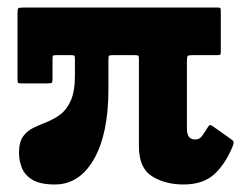

<svg xmlns="http://www.w3.org/2000/svg" viewBox="-20 -480 646 510"><path d="M566.5 -450V-345Q566.5 -337 565.5 -335.2Q564.5 -333.5 556.5 -333.5H492.5Q479 -333.5 477.8 -330.5Q476.5 -327.5 476.5 -315V-138Q476.5 -109.5 498 -109.5Q507.5 -109.5 513 -114.8Q518.5 -120 529.5 -138Q533.5 -144.5 535.8 -147Q538 -149.5 545.5 -144.5L591.5 -112Q598.5 -107.5 600 -104Q601.5 -100.5 598.5 -92.5Q579 -44.5 549.2 -17.2Q519.5 10 467.5 10Q418.5 10 383.8 -11.8Q349 -33.5 349 -91.5V-321Q349 -329 348.2 -331.2Q347.5 -333.5 338.5 -333.5H280Q271 -333.5 269.5 -331.8Q268 -330 268 -321V-243Q268 -124.5 229.5 -57.2Q191 10 126 10Q87 10 66.5 -2.2Q46 -14.5 38.2 -33.8Q30.5 -53 30.5 -74.5Q30.5 -102.5 41.2 -117.5Q52 -132.5 68.8 -140.5Q85.5 -148.5 104.5 -156Q123.5 -163.5 140.5 -176.2Q157.5 -189 168.2 -213.2Q179 -237.5 179 -279.5V-321.5Q179 -329.5 178 -331.5Q177 -333.5 169 -333.5H129Q120.5 -333.5 120 -331.2Q119.5 -329 119.5 -321V-273Q119.5 -263 118.2 -260.8Q117 -258.5 107 -258.5H38.5Q29 -258.5 27.8 -260.2Q26.5 -262 26.5 -271.5V-444Q26.5 -456.5 28.8 -458.2Q31 -460 43.5 -460H555.5Q563 -460 564.8 -459Q566.5 -458 566.5 -450Z"/></svg>

Font: Besley* Heavy
Style: Regular
Weight: 800
Designer: Owen Earl
Foundry: indestructible type*
Version: Version 3.000; ttfautohint (v1.8.3)